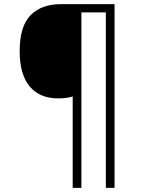

<svg xmlns="http://www.w3.org/2000/svg" viewBox="-20 -780 695 927"><path d="M533 127H491V-720H373V127H331V-314Q300 -305 260 -305Q172 -305 123.5 -362.5Q75 -420 75 -533Q75 -653 127.5 -706.5Q180 -760 275 -760H533Z"/></svg>

Font: Noto Sans Lao UI Light
Style: Regular
Weight: 300
Designer: Monotype Design Team
Foundry: Monotype Imaging Inc.
Version: Version 2.000; ttfautohint (v1.8.4.7-5d5b)